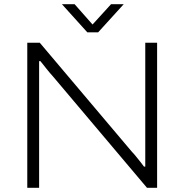

<svg xmlns="http://www.w3.org/2000/svg" viewBox="-20 -888 872 908"><path d="M109 0V-686H168L604 -170Q612 -162 622.5 -149Q633 -136 643.5 -123Q654 -110 661 -100H667Q667 -117 667 -138.5Q667 -160 667 -181V-686H723V0H675L231 -526Q218 -540 200.5 -562Q183 -584 171 -599H165Q165 -579 165 -555Q165 -531 165 -511V0ZM273 -868H333L431 -757H404L505 -868H565L444 -735H393Z"/></svg>

Font: Archivo SemiExpanded Thin
Style: Regular
Weight: 250
Width: 6
Designer: Hector Gatti
Foundry: Omnibus-Type
Version: Version 2.001